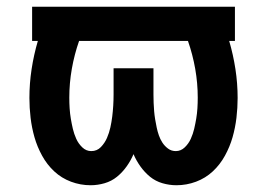

<svg xmlns="http://www.w3.org/2000/svg" viewBox="-20 -540 790 568"><path d="M248 8Q218 8 190 -2.5Q162 -13 140.5 -33Q119 -53 104.5 -79.5Q90 -106 82 -134Q74 -162 70.5 -191.5Q67 -221 67 -250Q67 -293 73.5 -335.5Q80 -378 92 -419H75V-520H675V-419H658Q670 -378 676.5 -335.5Q683 -293 683 -250Q683 -221 679.5 -191.5Q676 -162 668 -134Q660 -106 645.5 -79.5Q631 -53 609.5 -33Q588 -13 560 -2.5Q532 8 502 8Q481 8 460.5 2Q440 -4 424 -17Q408 -30 395.5 -47.5Q383 -65 375 -84Q367 -65 354.5 -47.5Q342 -30 326 -17Q310 -4 289.5 2Q269 8 248 8ZM250 -93Q267 -93 278.5 -105Q290 -117 296.5 -132Q303 -147 306.5 -163Q310 -179 312 -195Q314 -211 315 -227.5Q316 -244 316 -260V-338H434V-260Q434 -248 434.5 -235.5Q435 -223 436 -211Q437 -199 439 -187Q441 -175 443.5 -163Q446 -151 450 -139.5Q454 -128 460.5 -118Q467 -108 477 -100.5Q487 -93 500 -93Q515 -93 526.5 -104Q538 -115 544.5 -129.5Q551 -144 554.5 -159Q558 -174 560.5 -189Q563 -204 564 -219.5Q565 -235 565 -251Q565 -294 557.5 -336.5Q550 -379 536 -419H214Q200 -379 192.5 -336.5Q185 -294 185 -251Q185 -235 186 -219.5Q187 -204 189.5 -189Q192 -174 195.5 -159Q199 -144 205.5 -129.5Q212 -115 223.5 -104Q235 -93 250 -93Z"/></svg>

Font: Iosevka Plex Etoile
Style: Bold
Weight: 700
Designer: Belleve Invis
Foundry: Belleve Invis
Version: Version 25.1.1; ttfautohint (v1.8.4)